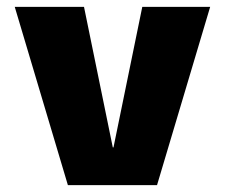

<svg xmlns="http://www.w3.org/2000/svg" viewBox="-20 -540 656 560"><path d="M309 -110H311L395 -520H593L438 0H178L23 -520H225Z"/></svg>

Font: M PLUS 1p Black
Style: Regular
Weight: 900
Version: Version 1.061